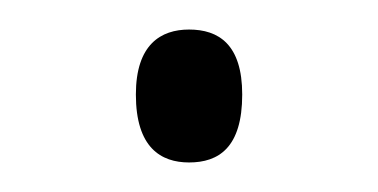

<svg xmlns="http://www.w3.org/2000/svg" viewBox="-20 -105 256 130"><path d="M108 5C128 5 144 -5 144 -41C144 -75 128 -85 108 -85C89 -85 72 -75 72 -41C72 -5 89 5 108 5Z"/></svg>

Font: Noto Serif Sinhala ExtraLight
Style: Regular
Weight: 200
Designer: Jelle Bosma - Monotype Design Team
Foundry: Monotype Imaging Inc.
Version: Version 2.007